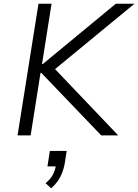

<svg xmlns="http://www.w3.org/2000/svg" viewBox="-20 -725 740 1028"><path d="M74 0 186 -705H256L205 -382H209L600 -705H700L254 -338L251 -380L613 0H522L201 -335H197L144 0ZM254 283 224 256Q252 233 264 208.5Q276 184 280 157L291 166H234L247 83H337L327 148Q320 189 302.5 222.5Q285 256 254 283Z"/></svg>

Font: Nunito Sans 7pt Light
Style: Italic
Weight: 300
Italic angle: -9°
Designer: Vernon Adams
Foundry: Vernon Adams
Version: Version 3.101;gftools[0.9.27]